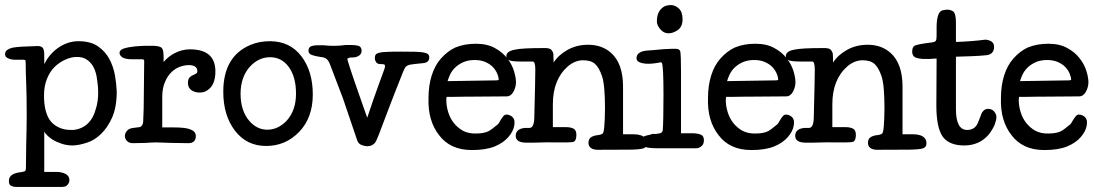

<svg xmlns="http://www.w3.org/2000/svg" viewBox="-42 -563 4300 755"><path d="M61 8Q63 -67 63 -108Q63 -149 62.5 -180Q62 -211 61 -235Q59 -284 59 -315Q59 -326 57 -326.5Q55 -327 52 -328H20Q5 -328 -4 -331Q-12 -334 -17 -338Q-22 -342 -22 -351Q-22 -369 10 -376Q32 -380 106 -382Q120 -382 126 -375Q132 -368 132 -346Q132 -345 132 -311Q152 -350 184 -373Q223 -401 266 -401Q314 -401 343 -381Q372 -361 388 -331Q404 -301 410 -267Q416 -232 417 -203Q417 -142 399 -101Q381 -61 355 -36Q329 -11 300 -2Q270 8 245 9Q220 9 200 2Q160 -11 138 -37Q134 -41 132 -46Q132 28 132 113H179Q201 113 216 121Q231 129 231 146Q231 158 219 168Q213 172 202 172H20Q12 172 5 169Q-8 165 -7 148Q-7 119 40 114Q56 112 58 108Q60 105 60 95.5Q60 86 61 8ZM131 -187Q131 -126 153 -92Q165 -74 187 -63Q210 -51 243 -52Q257 -52 275 -59Q293 -66 308 -82Q325 -101 333 -129Q345 -163 344 -204Q344 -223 340 -248Q334 -303 303 -326Q285 -340 259 -339Q239 -339 216 -329Q193 -319 174 -301Q155 -283 143 -254Q131 -225 131 -187Z M805 -282Q805 -227 772 -207Q760 -199 742.5 -199Q725 -199 711 -208Q697 -218 697 -237Q697 -252 704 -259Q710 -265 718 -268Q725 -271 731 -275Q734 -277 734 -283Q734 -296 724 -302Q715 -307 700 -307Q685 -307 667 -301Q649 -295 633 -280Q617 -265 607 -241Q596 -217 596 -181Q596 -181 596 -62H640Q689 -62 707 -54Q728 -46 728 -28Q728 0 698 0Q685 0 635 -1Q585 -3 572 -3Q558 -3 530 -1Q504 0 480 0Q466 0 457.5 -8.5Q449 -17 449 -28Q449 -39 457 -48Q464 -58 482 -60Q509 -63 510 -64Q520 -70 521 -84Q523 -129 523 -138Q524 -268 525 -323Q525 -330 517 -330H475Q453 -330 440 -337Q428 -345 428 -355Q428 -366 444 -372Q482 -384 555 -383Q580 -383 591 -377Q601 -371 601 -346Q602 -342 601 -319Q620 -341 643 -353Q673 -369 705 -369Q805 -369 805 -282Z M942 -386Q977 -401 1019 -401Q1098 -401 1143 -342Q1188 -283 1188 -191.5Q1188 -100 1134.5 -44.5Q1081 11 1004.5 11Q928 11 882 -49Q836 -109 836 -202Q836 -341 942 -386ZM939 -299Q904 -258 904 -194Q904 -128 938 -88Q968 -53 1009.5 -53Q1051 -53 1085 -88Q1122 -129 1122 -194.5Q1122 -260 1094 -299Q1066 -338 1020 -338Q974 -338 939 -299Z M1206 -385H1230Q1273 -380 1317 -386H1341Q1356 -386 1367 -383Q1380 -379 1380 -363Q1380 -351 1369.5 -344Q1359 -337 1344 -337H1338Q1331 -337 1325 -333Q1323 -332 1326 -322Q1344 -263 1402 -100Q1426 -172 1446 -227Q1466 -282 1469 -290Q1472 -298 1472 -303Q1472 -308 1469 -309.5Q1466 -311 1454 -311Q1442 -311 1437 -318.5Q1432 -326 1432 -335Q1432 -344 1436 -349Q1444 -358 1480 -359Q1497 -360 1533 -360Q1567 -360 1589.5 -359.5Q1612 -359 1624.5 -356.5Q1637 -354 1641.5 -349.5Q1646 -345 1646 -337Q1646 -318 1624 -315Q1606 -313 1586 -311Q1566 -309 1560 -305Q1553 -302 1547.5 -290.5Q1542 -279 1533 -255Q1512 -203 1484 -129.5Q1456 -56 1449 -37Q1446 -29 1439 -13Q1429 12 1401 12Q1393 12 1380.5 7.5Q1368 3 1363 -10Q1318 -144 1307 -175Q1296 -203 1256 -309Q1249 -328 1238 -334Q1231 -338 1213 -340Q1213 -336 1213 -340Q1199 -342 1187 -346Q1171 -350 1171 -364Q1171 -378 1184 -382Q1194 -385 1206 -385Z M1781 -319Q1744 -303 1728 -270Q1722 -257 1718 -244L1910 -247Q1917 -247 1919 -249Q1919 -260 1913 -274Q1907 -288 1896 -299.5Q1885 -311 1867 -319Q1849 -327 1824.5 -327Q1800 -327 1781 -319ZM1733 -182H1714Q1713 -176 1713 -170Q1713 -146 1720.5 -122Q1728 -98 1742 -80Q1757 -61 1778 -49Q1801 -37 1830 -38Q1862 -38 1881 -48Q1890 -53 1913 -72Q1919 -76 1926 -90Q1932 -100 1938 -107Q1947 -117 1964 -109Q1975 -104 1979 -94Q1983 -87 1980 -68Q1976 -46 1957 -24Q1937 -1 1903 13Q1868 27 1814 27Q1770 27 1738 12Q1706 -3 1685 -31Q1640 -88 1643 -177Q1643 -226 1655.5 -266Q1668 -306 1692 -333Q1718 -362 1748 -376Q1784 -391 1829 -391Q1874 -391 1904 -374Q1934 -358 1953 -333Q1971 -310 1979 -284Q1987 -258 1987 -239.5Q1987 -221 1977 -202Q1967 -184 1950 -184L1819 -183H1796Z M2307 26Q2273 25 2272 -1Q2272 -17 2282.5 -23.5Q2293 -30 2307.5 -31.5Q2322 -33 2328 -38Q2336 -44 2337 -136Q2337 -229 2325.5 -263Q2314 -297 2298 -311.5Q2282 -326 2251 -326Q2220 -326 2192 -303Q2132 -251 2132 -153Q2132 -103 2132 -63H2185Q2202 -63 2213.5 -57Q2225 -51 2224.5 -31Q2224 -11 2215 -6Q2208 -3 2185 -3H2159Q2105 -4 2055 -2H2028Q1985 -2 1986 -30Q1987 -57 2023 -60H2040Q2058 -60 2059 -100Q2063 -256 2063 -289Q2063 -321 2053 -321H2009Q1970 -321 1959.5 -326.5Q1949 -332 1949 -342Q1949 -362 1984 -368Q2011 -374 2094 -374Q2120 -375 2126 -367Q2133 -359 2134 -350Q2134 -336 2135 -317Q2154 -347 2190 -367Q2226 -387 2271 -387Q2325 -387 2361 -355Q2408 -313 2408 -222Q2408 -130 2408 -35H2449Q2482 -35 2495 -20Q2502 -13 2502 1.5Q2502 16 2488 20.5Q2474 25 2434 25.5Q2394 26 2307 26Z M2564 -49Q2567 -84 2567 -191.5Q2567 -299 2561 -315Q2559 -318 2556 -318Q2498 -306 2471 -319Q2461 -324 2461 -334Q2461 -360 2501 -364Q2513 -365 2527 -366Q2527 -361 2527 -366Q2574 -371 2599 -371H2616Q2630 -371 2633 -361Q2636 -347 2636 -274Q2636 -157 2636 -39H2680Q2699 -39 2713 -34Q2726 -29 2726 -12Q2726 5 2716 12Q2707 20 2695 20H2543Q2500 20 2490 12Q2479 3 2479 -11Q2479 -28 2514 -33Q2524 -38 2534 -36Q2552 -38 2557 -40Q2562 -43 2564 -49ZM2541 -479Q2541 -520 2569 -537Q2580 -543 2596.5 -543Q2613 -543 2627.5 -529.5Q2642 -516 2642 -487Q2642 -458 2623.5 -445Q2605 -432 2586.5 -432Q2568 -432 2554.5 -448Q2541 -464 2541 -479Z M2880 -319Q2843 -303 2827 -270Q2821 -257 2817 -244L3009 -247Q3016 -247 3018 -249Q3018 -260 3012 -274Q3006 -288 2995 -299.5Q2984 -311 2966 -319Q2948 -327 2923.5 -327Q2899 -327 2880 -319ZM2832 -182H2813Q2812 -176 2812 -170Q2812 -146 2819.5 -122Q2827 -98 2841 -80Q2856 -61 2877 -49Q2900 -37 2929 -38Q2961 -38 2980 -48Q2989 -53 3012 -72Q3018 -76 3025 -90Q3031 -100 3037 -107Q3046 -117 3063 -109Q3074 -104 3078 -94Q3082 -87 3079 -68Q3075 -46 3056 -24Q3036 -1 3002 13Q2967 27 2913 27Q2869 27 2837 12Q2805 -3 2784 -31Q2739 -88 2742 -177Q2742 -226 2754.5 -266Q2767 -306 2791 -333Q2817 -362 2847 -376Q2883 -391 2928 -391Q2973 -391 3003 -374Q3033 -358 3052 -333Q3070 -310 3078 -284Q3086 -258 3086 -239.5Q3086 -221 3076 -202Q3066 -184 3049 -184L2918 -183H2895Z M3406 26Q3372 25 3371 -1Q3371 -17 3381.5 -23.5Q3392 -30 3406.5 -31.5Q3421 -33 3427 -38Q3435 -44 3436 -136Q3436 -229 3424.5 -263Q3413 -297 3397 -311.5Q3381 -326 3350 -326Q3319 -326 3291 -303Q3231 -251 3231 -153Q3231 -103 3231 -63H3284Q3301 -63 3312.5 -57Q3324 -51 3323.5 -31Q3323 -11 3314 -6Q3307 -3 3284 -3H3258Q3204 -4 3154 -2H3127Q3084 -2 3085 -30Q3086 -57 3122 -60H3139Q3157 -60 3158 -100Q3162 -256 3162 -289Q3162 -321 3152 -321H3108Q3069 -321 3058.5 -326.5Q3048 -332 3048 -342Q3048 -362 3083 -368Q3110 -374 3193 -374Q3219 -375 3225 -367Q3232 -359 3233 -350Q3233 -336 3234 -317Q3253 -347 3289 -367Q3325 -387 3370 -387Q3424 -387 3460 -355Q3507 -313 3507 -222Q3507 -130 3507 -35H3548Q3581 -35 3594 -20Q3601 -13 3601 1.5Q3601 16 3587 20.5Q3573 25 3533 25.5Q3493 26 3406 26Z M3717 -134Q3717 -52 3761 -52Q3791 -52 3803 -79Q3809 -93 3813 -104Q3816 -114 3820 -121Q3829 -135 3843 -135Q3866 -135 3875 -111Q3876 -108 3876 -106Q3876 -105 3876 -98Q3876 -92 3869 -72Q3861 -53 3846 -34Q3809 9 3750 9Q3689 9 3664 -27Q3640 -63 3640 -149Q3641 -235 3641 -333Q3577 -327 3556 -338Q3545 -344 3545 -360Q3545 -377 3554 -383Q3564 -389 3621 -396Q3636 -398 3638 -403Q3641 -407 3641 -422Q3641 -438 3641 -459Q3642 -515 3663 -522Q3674 -525 3684 -525Q3694 -525 3705 -519Q3717 -512 3717 -474Q3717 -474 3717 -398Q3778 -400 3832 -407Q3843 -407 3855 -401Q3867 -394 3867 -379Q3867 -350 3838 -346Q3809 -343 3778 -342Q3747 -341 3717 -340Q3717 -340 3717 -134Z M4032 -319Q3995 -303 3979 -270Q3973 -257 3969 -244L4161 -247Q4168 -247 4170 -249Q4170 -260 4164 -274Q4158 -288 4147 -299.5Q4136 -311 4118 -319Q4100 -327 4075.5 -327Q4051 -327 4032 -319ZM3984 -182H3965Q3964 -176 3964 -170Q3964 -146 3971.5 -122Q3979 -98 3993 -80Q4008 -61 4029 -49Q4052 -37 4081 -38Q4113 -38 4132 -48Q4141 -53 4164 -72Q4170 -76 4177 -90Q4183 -100 4189 -107Q4198 -117 4215 -109Q4226 -104 4230 -94Q4234 -87 4231 -68Q4227 -46 4208 -24Q4188 -1 4154 13Q4119 27 4065 27Q4021 27 3989 12Q3957 -3 3936 -31Q3891 -88 3894 -177Q3894 -226 3906.5 -266Q3919 -306 3943 -333Q3969 -362 3999 -376Q4035 -391 4080 -391Q4125 -391 4155 -374Q4185 -358 4204 -333Q4222 -310 4230 -284Q4238 -258 4238 -239.5Q4238 -221 4228 -202Q4218 -184 4201 -184L4070 -183H4047Z"/></svg>

Font: Scratch Savers
Style: Book
Weight: 400
Designer: Pablo Impallari, Rodrigo Fuenzalida, Brenda Gallo
Foundry: Pablo Impallari, Rodrigo Fuenzalida, Brenda Gallo
Version: Version 4.0b1